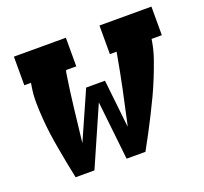

<svg xmlns="http://www.w3.org/2000/svg" viewBox="-98 -644 804 757"><g transform="rotate(-20 304.0 -265.0)"><path d="M97 0Q90 -32 84 -64.5Q78 -97 72 -129.5Q66 -162 61.5 -195Q57 -228 54.5 -261.5Q52 -295 51.5 -329Q51 -363 57 -398L59 -410H31V-530H249V-410H206L203 -398Q192 -327 184 -257Q176 -187 168 -117L257 -318H336L358 -117L361 -129Q376 -196 390 -263Q404 -330 416 -398L418 -410H390V-530H608V-410H565L563 -398Q557 -363 545 -329Q533 -295 519.5 -261.5Q506 -228 490.5 -195Q475 -162 458.5 -129.5Q442 -97 425 -64.5Q408 -32 390 0H311L284 -246L176 0Z"/></g></svg>

Font: Iosevka Curly Slab HvEx
Style: Italic
Weight: 900
Width: 7
Italic angle: -9°
Monospace: yes
Designer: Belleve Invis
Foundry: Belleve Invis
Version: Version 11.1.0; ttfautohint (v1.8.3)